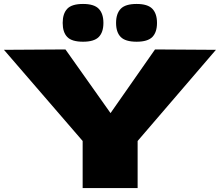

<svg xmlns="http://www.w3.org/2000/svg" viewBox="-25 -951 1112 971"><path d="M393 0V-238L-5 -699L306 -701L534 -379L759 -701L1067 -699L671 -238V0ZM666 -740Q609 -740 585.5 -764Q562 -788 562 -835Q562 -882 585.5 -906.5Q609 -931 666 -931Q722 -931 745.5 -906.5Q769 -882 769 -835Q769 -788 745.5 -764Q722 -740 666 -740ZM395 -740Q338 -740 315 -764Q292 -788 292 -835Q292 -882 315 -906.5Q338 -931 395 -931Q451 -931 474.5 -906.5Q498 -882 498 -835Q498 -788 474.5 -764Q451 -740 395 -740Z"/></svg>

Font: Georama Extra Expanded ExtraBold
Style: Regular
Weight: 800
Width: 8
Designer: Jean-Baptiste Levee
Foundry: Production Type
Version: Version 1.000